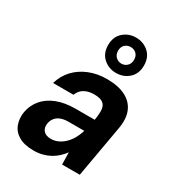

<svg xmlns="http://www.w3.org/2000/svg" viewBox="-195 -938 982 1070"><g transform="rotate(30 295.5 -403.5)"><path d="M184.9 12Q123.9 12 87.6 -9.6Q51.3 -31.2 38.1 -67.9Q24.8 -104.5 31.8 -147.5Q40.6 -194.8 70.7 -230.7Q100.7 -266.6 151.4 -286.8Q202.1 -307 272.6 -307H394.2Q401.4 -348.6 399 -375.3Q396.5 -401.9 378.3 -415.1Q360.2 -428.3 321.1 -428.3Q284.9 -428.3 259.1 -413.4Q233.4 -398.6 222.1 -368.6H90.9Q105.9 -420.6 141.1 -458.5Q176.3 -496.3 227.7 -517.2Q279 -538 340.7 -538Q413.4 -538 460.5 -514.3Q507.6 -490.5 526.8 -445.3Q546 -400.1 534.4 -334.6L475.4 0H361.7L360 -77.7Q345.4 -57.9 327.5 -41.4Q309.6 -25 287.5 -13Q265.5 -1.1 239.7 5.5Q214 12 184.9 12ZM234.7 -92.4Q258.3 -92.4 280.1 -102.1Q301.8 -111.9 320.1 -129.4Q338.4 -147 351.9 -170.2Q365.4 -193.4 373.6 -220.2L374.4 -224.4H273.3Q243.9 -224.4 223.5 -216.2Q203.1 -208 191.7 -193.2Q180.3 -178.5 176.4 -159.1Q171.2 -127.2 187.3 -109.8Q203.3 -92.4 234.7 -92.4ZM365.6 -592Q318.6 -592 284.7 -622.3Q250.7 -652.6 250.7 -705.6Q250.7 -758.5 284.7 -788.8Q318.6 -819.1 365.6 -819.1Q413.8 -819.1 447.5 -788.8Q481.2 -758.5 481.2 -705.6Q481.2 -652.6 447.5 -622.3Q413.8 -592 365.6 -592ZM365.8 -652Q387.3 -652 402.4 -666.7Q417.4 -681.5 417.4 -705.6Q417.4 -730.6 402.5 -744.7Q387.6 -758.7 365.8 -758.7Q345 -758.7 329.8 -744.8Q314.6 -730.9 314.6 -705.7Q314.6 -681.5 329.8 -666.7Q345.1 -652 365.8 -652Z"/></g></svg>

Font: DM Sans 9pt
Style: Italic
Weight: 400
Italic angle: -10°
Designer: Colophon Foundry, Jonny Pinhorn
Foundry: Colophon Foundry
Version: Version 4.004